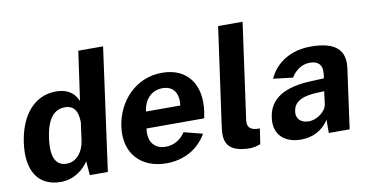

<svg xmlns="http://www.w3.org/2000/svg" viewBox="-73 -938 2203 1144"><g transform="rotate(-10 1028.5 -366.0)"><path d="M213 10C299 10 356 -45 382 -85L389 0H498L600 -742H450L408 -445C381 -509 329 -526 276 -526C146 -526 58 -422 35 -258C12 -90 77 10 213 10ZM266 -91C207 -91 170 -135 188 -261C205 -383 253 -424 312 -424C359 -424 389 -398 391 -321L377 -218C367 -139 322 -91 266 -91Z M770 -215H1119L1126 -256C1148 -411 1075 -526 917 -526C761 -526 646 -406 624 -252C602 -92 699 10 852 10C956 10 1045 -37 1096 -126L983 -155C957 -114 915 -88 864 -88C795 -88 758 -138 770 -215ZM784 -315C792 -379 832 -435 905 -435C974 -435 1001 -384 992 -315Z M1359 8C1379 8 1401 2 1421 -5L1435 -98L1412 -99C1368 -104 1358 -129 1364 -166L1444 -742H1296L1213 -148C1203 -73 1204 8 1359 8Z M1666 10C1736 10 1797 -20 1835 -80V0H1961L2011 -363C2024 -462 1976 -526 1817 -526C1697 -526 1605 -468 1564 -376L1682 -362C1715 -414 1757 -432 1797 -432C1848 -432 1872 -403 1866 -354L1863 -326L1802 -323C1620 -319 1531 -261 1516 -149C1501 -47 1568 10 1666 10ZM1730 -89C1685 -89 1652 -116 1660 -163C1669 -229 1735 -244 1802 -248L1851 -250L1841 -172C1834 -129 1780 -89 1730 -89Z"/></g></svg>

Font: United Sans
Style: Bold Italic
Weight: 700
Italic angle: -8°
Designer: Pablo Impallari, Rodrigo Fuenzalida (Modified by Dan O. Williams)
Version: Version 1.000;PS 001.000;hotconv 1.0.88;makeotf.lib2.5.64775